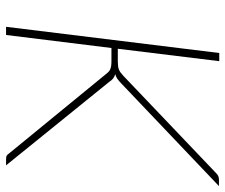

<svg xmlns="http://www.w3.org/2000/svg" viewBox="-75 -669 744 634"><g transform="rotate(90 297.0 -352.0)"><path d="M255 -380Q246 -371.5 239.8 -367.2Q233.5 -363 225 -360.5Q233.5 -358 239.2 -353.5Q245 -349 250.5 -340.5L526 0H507Q497.5 0 494 -2.2Q490.5 -4.5 487 -9.5L227 -327Q222.5 -332.5 219 -336.5Q215.5 -340.5 210.8 -343Q206 -345.5 199.2 -346.8Q192.5 -348 181.5 -348H138.5L95.5 0H68.5L155 -704H182L141 -369H182.5Q191 -369 197.5 -369.8Q204 -370.5 209.2 -372.5Q214.5 -374.5 219.2 -378Q224 -381.5 230 -387L550.5 -692.5Q557.5 -699.5 562.5 -701.2Q567.5 -703 574 -703H594.5Z"/></g></svg>

Font: Lato ExtraLight
Style: Italic
Weight: 275
Italic angle: -7°
Designer: Lukasz Dziedzic with Adam Twardoch and Botio Nikoltchev
Foundry: tyPoland Lukasz Dziedzic
Version: Version 2.015; 2015-08-06; http://www.latofonts.com/